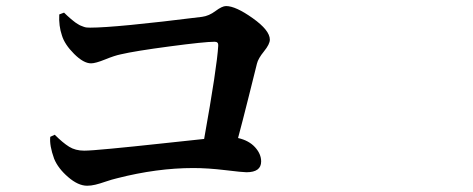

<svg xmlns="http://www.w3.org/2000/svg" viewBox="-20 -672 1540 625"><path d="M172.9 -625 188.5 -630.9Q191.4 -627.9 198.2 -621.6Q205.1 -615.2 208 -612.8Q210.9 -610.4 216.8 -605.5Q222.7 -600.6 225.6 -598.6Q228.5 -596.7 233.9 -593.3Q239.3 -589.8 243.2 -588.4Q247.1 -586.9 252 -585Q256.8 -583 262.2 -582.5Q267.6 -582 273.4 -582Q356.4 -582 637.7 -617.2Q660.2 -620.1 681.6 -636.2Q703.1 -652.3 715.8 -652.3Q747.1 -652.3 802.7 -612.8Q858.4 -573.2 858.4 -543Q858.4 -528.3 839.4 -504.9Q820.3 -481.4 816.4 -464.8Q810.5 -441.4 789.6 -357.4Q768.6 -273.4 754.9 -222.7Q790 -214.8 810.1 -192.9Q830.1 -170.9 830.1 -146.5Q830.1 -111.3 782.2 -111.3Q769.5 -111.3 712.9 -118.2Q656.2 -125 609.4 -125Q491.2 -125 361.3 -91.8Q344.7 -87.9 324.7 -81.1Q304.7 -74.2 290.5 -70.8Q276.4 -67.4 263.7 -67.4Q234.4 -67.4 201.7 -95.7Q168.9 -124 156.2 -155.3Q140.6 -198.2 143.6 -226.6L158.2 -233.4Q184.6 -207 205.1 -194.3Q225.6 -181.6 253.9 -181.6Q274.4 -181.6 341.3 -188Q408.2 -194.3 507.8 -205.1Q607.4 -215.8 644.5 -219.7Q686.5 -454.1 690.4 -523.4Q691.4 -536.1 678.7 -536.1Q646.5 -536.1 532.7 -521Q418.9 -505.9 373 -495.1Q353.5 -491.2 322.3 -478.5Q291 -465.8 276.4 -465.8Q252 -465.8 221.2 -496.6Q190.4 -527.3 181.6 -556.6Q170.9 -587.9 172.9 -625Z"/></svg>

Font: Bpmf Zihi Serif Bold
Style: Bold
Weight: 700
Foundry: But Ko
Version: Version 1.320